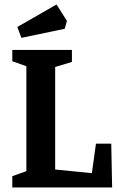

<svg xmlns="http://www.w3.org/2000/svg" viewBox="-20 -826 522 846"><path d="M74.2 -659.2 56.2 -707 229 -806.2 274.9 -733.9 265.1 -699.2ZM34.2 0V-49.8L96.2 -71.8V-534.2L34.2 -556.2V-606H296.9V-553.2L223.1 -530.8V-79.1L384.8 -63L402.8 -192.9H470.2L474.1 0Z"/></svg>

Font: Grenze SemiBold
Style: Regular
Weight: 600
Designer: Renata Polastri
Foundry: Omnibus-Type
Version: Version 1.002;PS 001.002;hotconv 1.0.88;makeotf.lib2.5.64775